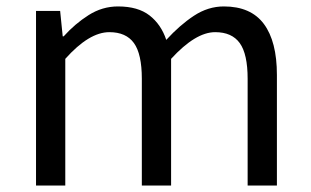

<svg xmlns="http://www.w3.org/2000/svg" viewBox="-20 -577 966 597"><path d="M92 0V-543H167L175 -464H178Q213 -503 255.5 -530Q298 -557 347 -557Q409 -557 445 -529Q481 -501 497 -453Q539 -499 583 -528Q627 -557 676 -557Q760 -557 800.5 -502.5Q841 -448 841 -344V0H750V-332Q750 -409 725.5 -443Q701 -477 649 -477Q588 -477 512 -394V0H421V-332Q421 -409 396.5 -443Q372 -477 320 -477Q257 -477 183 -394V0Z"/></svg>

Font: Source Han Sans SC
Style: Regular
Weight: 400
Designer: Ryoko NISHIZUKA 西塚涼子 (kana, bopomofo & ideographs); Paul D. Hunt (Latin, Greek & Cyrillic); Sandoll Communications 산돌커뮤니
Foundry: Adobe
Version: Version 2.002;hotconv 1.0.116;makeotfexe 2.5.65601; ttfautoh